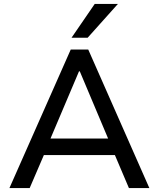

<svg xmlns="http://www.w3.org/2000/svg" viewBox="-20 -957 808 977"><path d="M28 0 340 -705H429L740 0H636L551 -200L598 -168H170L217 -200L131 0ZM382 -594 228 -231 203 -252H565L539 -231L386 -594ZM344 -765 462 -937H580L426 -765Z"/></svg>

Font: Nunito Sans 12pt ExtraLight 8pt Medium
Style: Regular
Weight: 500
Version: Version 3.101;gftools[0.9.27]